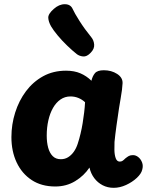

<svg xmlns="http://www.w3.org/2000/svg" viewBox="-20 -891 716 920"><path d="M34.7 -234Q34.7 -294.6 52.7 -351.6Q70.7 -408.7 104.4 -453.8Q138.2 -499 186.6 -525.7Q235 -552.3 296.6 -552.3Q335.9 -552.3 365.2 -539.7Q394.6 -527.1 418.1 -504.1Q423.1 -526.1 434.9 -540.3Q446.8 -554.4 477.6 -554.4Q513.9 -554.4 541.1 -536.9Q568.3 -519.3 567.3 -492.4Q566.3 -465.3 558 -418.7Q549.7 -372 543.7 -327Q541.7 -313 538.4 -291Q535.2 -269 532.7 -247.5Q530.2 -226 528.7 -211Q527.9 -195.9 528.2 -173.2Q528.4 -150.6 534.2 -133.6Q540 -116.7 554 -116.7Q561.9 -116.7 567.8 -120.8Q573.7 -124.9 580.1 -131.6Q589.8 -139.4 597.3 -143.6Q604.9 -147.7 617.2 -147.7Q630.6 -147.7 642.5 -138.3Q654.4 -128.9 660.7 -112.8Q667 -96.7 661.3 -77.2Q656.7 -58.2 635.1 -38.2Q613.4 -18.1 583.9 -4.6Q554.4 9 524.6 9Q495.8 9 471.8 -3.4Q447.9 -15.8 431.6 -37.5Q415.2 -59.2 408.7 -88.1Q382.6 -48.8 340.3 -23.1Q298.1 2.6 245 2.6Q178.7 2.6 131.8 -28.3Q84.9 -59.2 59.8 -112.6Q34.7 -166 34.7 -234ZM203.9 -241.1Q203.9 -209.2 210.7 -183.7Q217.6 -158.1 232.4 -143.1Q247.2 -128.1 271.3 -128.1Q290.8 -128.1 306.1 -137.5Q321.4 -146.9 333.3 -163.4Q345.2 -180 352.3 -202Q360 -225.4 365.9 -250.4Q371.9 -275.3 376.1 -301.2Q380.3 -327.1 383.3 -352.3Q386.3 -377.4 387.6 -401.1Q373.7 -414.1 355.9 -421.5Q338.1 -428.9 317.7 -428.9Q291 -428.9 269.9 -414.3Q248.8 -399.7 234.1 -374Q219.4 -348.3 211.7 -314.3Q203.9 -280.2 203.9 -241.1ZM414.7 -638.4Q396.3 -618.7 378.1 -620.5Q359.9 -622.3 347.3 -632.2Q326.2 -648.9 301.6 -672.7Q276.9 -696.4 256.1 -721.5Q235.3 -746.6 224.6 -765Q212.2 -787.1 211.3 -805.7Q210.4 -824.3 237.7 -848.3Q263.3 -871 290.7 -870.8Q318.1 -870.7 328.1 -848.2Q336.8 -828.7 360.9 -790.6Q385.1 -752.4 417.8 -712.1Q429.6 -697.8 431.2 -677.4Q432.9 -657 414.7 -638.4Z"/></svg>

Font: Playpen Sans Deva
Style: Regular
Weight: 400
Designer: Pooja Saxena, Gunjan Panchal, Laura Meseguer, Veronika Burian, José Scaglione
Foundry: TypeTogether
Version: Version 2.000